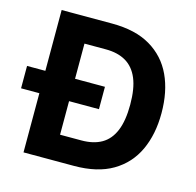

<svg xmlns="http://www.w3.org/2000/svg" viewBox="-103 -806 929 912"><g transform="rotate(15 361.5 -350.0)"><path d="M0 -291V-401H383V-291ZM90 0V-700H338Q453 -700 527.5 -656Q602 -612 638.5 -533.5Q675 -455 675 -349Q675 -245 638.5 -166.5Q602 -88 527.5 -44Q453 0 338 0ZM236 -126H341Q400 -126 440 -149Q480 -172 500.5 -221.5Q521 -271 521 -350Q521 -429 500.5 -478Q480 -527 440 -550.5Q400 -574 341 -574H236Z"/></g></svg>

Font: Inclusive Sans
Style: Bold
Weight: 700
Designer: Olivia King
Foundry: Olivia King
Version: Version 2.004